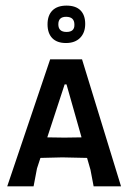

<svg xmlns="http://www.w3.org/2000/svg" viewBox="-20 -661 460 681"><path d="M312.1 0 300.9 -58.9 288.8 -100.9 200.9 -102.8 123.4 -100.9 111.2 -63.6 99.1 0H5.6L157.9 -450.5H271L409.3 0ZM215.9 -361.7H209.3L147.7 -173.8L208.4 -172.9L269.2 -173.8ZM215.9 -641.1Q248.6 -641.1 265.4 -624.3Q282.2 -607.5 282.2 -576.2Q282.2 -544.9 264 -526.6Q245.8 -508.4 214 -508.4Q182.2 -508.4 165.4 -525.7Q148.6 -543 148.6 -574.8Q148.6 -606.5 165.9 -623.8Q183.2 -641.1 215.9 -641.1ZM243.9 -573.8Q243.9 -600.9 215.4 -601.4Q186.9 -601.9 186.9 -574.8Q186.9 -547.7 215.9 -547.7Q244.9 -547.7 243.9 -573.8Z"/></svg>

Font: Gurajada
Style: Regular
Weight: 400
Designer: Purushoth Kumar Guthula
Foundry: SiliconAndhra, USA.
Version: Version 1.0.3; ttfautohint (v1.2.42-39fb)